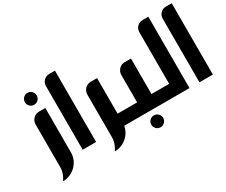

<svg xmlns="http://www.w3.org/2000/svg" viewBox="-133 -1083 1920 1632"><g transform="rotate(-30 827.0 -267.0)"><path d="M210.4 -653.8C194.3 -653.8 180.7 -647.9 169.4 -636.7C158.2 -624.5 152.3 -610.8 152.3 -595.2C152.3 -579.1 158.2 -565.4 169.4 -554.2C180.7 -543 194.3 -537.1 210.4 -537.1C226.6 -537.1 240.2 -543 251.5 -554.2C262.7 -565.4 268.6 -579.1 268.6 -595.2C268.6 -610.8 262.7 -624.5 251.5 -636.7C240.2 -647.9 226.6 -653.8 210.4 -653.8ZM278.3 -31.7V-466.3H217.8C195.3 -466.3 176.3 -458.5 160.2 -442.9C144.5 -426.8 136.7 -407.2 136.7 -384.3V33.2C136.7 64.9 128.9 94.7 112.8 123.5L97.7 148.9C130.4 148.9 160.6 140.6 188.5 124.5C216.3 107.9 238.3 85.9 254.4 58.6C270.5 31.7 278.3 1.5 278.3 -31.7Z M507.8 0V-700.2H451.2C430.2 -700.2 412.1 -692.9 397.9 -678.2C383.3 -663.6 376 -645.5 376 -624V0Z M786.1 -117.2V-466.3H725.6C703.1 -466.3 684.1 -458.5 668 -442.9C652.3 -426.8 644.5 -407.2 644.5 -384.3V33.2C644.5 64.9 636.7 94.7 620.6 123.5L605.5 148.9C648.4 148.9 687 135.3 720.7 107.4C754.4 79.6 775.4 43.9 783.7 0H794.4V-117.2Z M1045.4 49.3C1061.5 49.3 1075.7 55.2 1086.9 66.4C1098.1 77.6 1104 91.3 1104 107.4C1104 123.5 1098.1 137.2 1086.9 148.4C1075.7 160.2 1062 166 1045.4 166C1029.3 166 1015.6 160.2 1004.4 148.9C993.2 136.7 987.3 123 987.3 107.4C987.3 91.3 993.2 77.6 1004.4 66.4C1015.6 55.2 1029.3 49.3 1045.4 49.3ZM789.1 -117.2V0H1119.1V-466.3H1058.6C1036.1 -466.3 1017.1 -458.5 1001.5 -442.9C985.8 -427.2 978 -407.7 978 -384.8V-117.2Z M1113.3 0H1424.3V-700.2H1367.7C1346.7 -700.2 1328.6 -692.9 1314.5 -678.2C1299.8 -663.6 1292.5 -645.5 1292.5 -624V-117.7H1113.3Z M1653.8 0V-700.2H1597.2C1576.2 -700.2 1558.1 -692.9 1543.9 -678.2C1529.3 -663.6 1522 -645.5 1522 -624V0Z"/></g></svg>

Font: Ya Modern Pro
Style: Bold
Weight: 700
Designer: Yahyaalaswadi
Foundry: Yahyaalaswadi
Version: Version 1.000;September 23, 2024;FontCreator 15.0.0.2974 64-